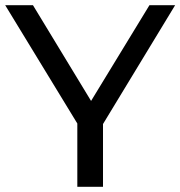

<svg xmlns="http://www.w3.org/2000/svg" viewBox="-24 -720 695 740"><path d="M274 -244V0H373V-242L651 -700H552L327 -331L103 -700H-4Z"/></svg>

Font: Malon Grotesk Med
Style: Regular
Weight: 500
Designer: Julieta Ulanovsky
Foundry: Julieta Ulanovsky
Version: Version 7.200